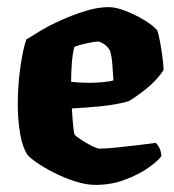

<svg xmlns="http://www.w3.org/2000/svg" viewBox="-20 -520 490 540"><path d="M248 0Q222 0 191 -10Q160 -20 131.5 -34.5Q103 -49 83 -63Q63 -77 57 -85Q43 -106 36.5 -144.5Q30 -183 30 -226Q30 -281 37.5 -332.5Q45 -384 54 -409Q68 -418 94 -433.5Q120 -449 153.5 -464Q187 -479 221.5 -489.5Q256 -500 286 -500Q306 -500 334 -489Q362 -478 386.5 -463Q411 -448 422 -435Q426 -425 430 -403Q434 -381 437 -358.5Q440 -336 440 -323Q421 -294 391 -270Q361 -246 341 -235Q304 -225 262 -221Q220 -217 182 -215Q184 -184 186 -164.5Q188 -145 190 -141Q192 -138 206 -128.5Q220 -119 236.5 -110.5Q253 -102 260 -102Q278 -102 306.5 -105Q335 -108 365.5 -111.5Q396 -115 418 -118Q423 -114 428 -104.5Q433 -95 434 -81Q424 -67 397 -48Q370 -29 331.5 -14.5Q293 0 248 0ZM234 -287Q247 -287 269 -289Q291 -291 299 -294Q298 -311 296 -338Q294 -365 289 -378Q283 -389 272.5 -396Q262 -403 256 -403Q245 -403 222.5 -398Q200 -393 189 -388Q184 -369 182 -341.5Q180 -314 180 -290Q204 -287 234 -287Z"/></svg>

Font: Texturina 72pt Black
Style: Regular
Weight: 900
Designer: Guillermo Torres Carreño
Foundry: Omnibus-Type
Version: Version 1.002; ttfautohint (v1.8.3)